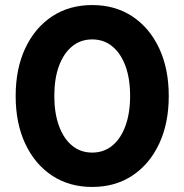

<svg xmlns="http://www.w3.org/2000/svg" viewBox="-20 -731 730 760"><path d="M345 9Q254 9 186 -36Q118 -81 80 -162Q42 -243 42 -351Q42 -459 80 -540Q118 -621 186 -666Q254 -711 345 -711Q436 -711 504 -666Q572 -621 610 -540Q648 -459 648 -351Q648 -243 610 -162Q572 -81 504 -36Q436 9 345 9ZM345 -127Q391 -127 424.5 -154.5Q458 -182 476.5 -232.5Q495 -283 495 -351Q495 -420 476.5 -470Q458 -520 424.5 -547.5Q391 -575 345 -575Q299 -575 265.5 -547.5Q232 -520 213.5 -470Q195 -420 195 -351Q195 -283 213.5 -232.5Q232 -182 265.5 -154.5Q299 -127 345 -127Z"/></svg>

Font: Red Hat Text VF
Style: Regular
Weight: 400
Designer: Pentagram, MCKL
Foundry: Pentagram, MCKL
Version: Version 1.023